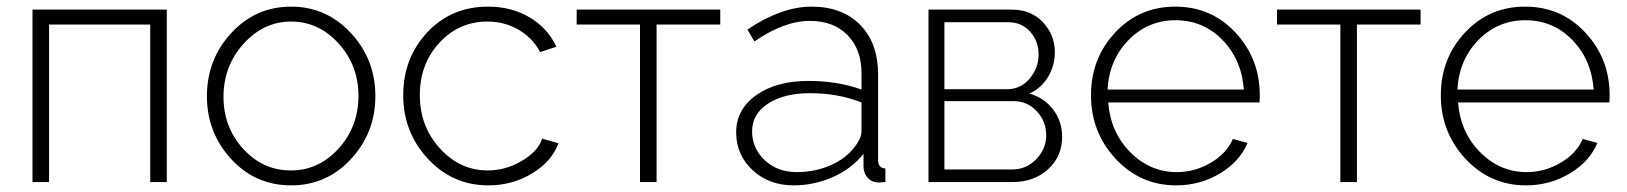

<svg xmlns="http://www.w3.org/2000/svg" viewBox="-20 -549 4906 579"><path d="M78 0V-520H483V0H433V-475H128V0Z M604 -259Q604 -370 677.5 -449.5Q751 -529 858 -529Q964 -529 1038 -449.5Q1112 -370 1112 -259Q1112 -149 1038.5 -69.5Q965 10 858 10Q750 10 677 -69.5Q604 -149 604 -259ZM1061 -260Q1061 -352 1001 -418Q941 -484 858 -484Q775 -484 714.5 -417Q654 -350 654 -257Q654 -165 713.5 -100Q773 -35 857 -35Q941 -35 1001 -101Q1061 -167 1061 -260Z M1453 10Q1345 10 1270.5 -70Q1196 -150 1196 -262Q1196 -374 1268.5 -451.5Q1341 -529 1452 -529Q1522 -529 1576.5 -497Q1631 -465 1658 -408L1609 -392Q1586 -435 1543.5 -459.5Q1501 -484 1450 -484Q1364 -484 1305 -420Q1246 -356 1246 -262Q1246 -168 1306.5 -101.5Q1367 -35 1451 -35Q1505 -35 1554 -64Q1603 -93 1615 -131L1664 -117Q1644 -62 1584.5 -26Q1525 10 1453 10Z M1910 0V-475H1719V-520H2152V-475H1960V0Z M2200 -150Q2200 -219 2260.5 -262Q2321 -305 2418 -305Q2505 -305 2578 -279V-328Q2578 -400 2536 -443Q2494 -486 2422 -486Q2345 -486 2255 -424L2234 -460Q2337 -529 2427 -529Q2520 -529 2574 -474Q2628 -419 2628 -324V-66Q2628 -42 2650 -41V0Q2628 2 2625 1Q2606 -1 2595.5 -14Q2585 -27 2584 -44V-85Q2548 -40 2491.5 -15Q2435 10 2373 10Q2299 10 2249.5 -36Q2200 -82 2200 -150ZM2558 -107Q2578 -132 2578 -154V-240Q2507 -268 2423 -268Q2344 -268 2296 -236.5Q2248 -205 2248 -153Q2248 -102 2286 -66Q2324 -30 2383 -30Q2438 -30 2485.5 -51Q2533 -72 2558 -107Z M2780 0V-520H3031Q3090 -520 3125.5 -481.5Q3161 -443 3161 -392Q3161 -351 3140.5 -317Q3120 -283 3084 -267Q3129 -254 3156 -218.5Q3183 -183 3183 -137Q3183 -77 3140.5 -38.5Q3098 0 3034 0ZM2828 -280H3017Q3058 -280 3085 -312Q3112 -344 3112 -385Q3112 -425 3086.5 -453.5Q3061 -482 3021 -482H2828ZM2828 -38H3033Q3075 -38 3105 -69Q3135 -100 3135 -141Q3135 -183 3106.5 -213.5Q3078 -244 3037 -244H2828Z M3527 10Q3419 10 3344.5 -70Q3270 -150 3270 -262Q3270 -373 3343 -451Q3416 -529 3524 -529Q3633 -529 3706 -450.5Q3779 -372 3779 -262Q3779 -245 3778 -240H3322Q3329 -150 3388.5 -90Q3448 -30 3529 -30Q3583 -30 3631 -58Q3679 -86 3698 -130L3742 -118Q3719 -62 3659 -26Q3599 10 3527 10ZM3320 -279H3731Q3724 -370 3666 -429Q3608 -488 3525 -488Q3442 -488 3383.5 -428.5Q3325 -369 3320 -279Z M4022 0V-475H3831V-520H4264V-475H4072V0Z M4582 10Q4474 10 4399.5 -70Q4325 -150 4325 -262Q4325 -373 4398 -451Q4471 -529 4579 -529Q4688 -529 4761 -450.5Q4834 -372 4834 -262Q4834 -245 4833 -240H4377Q4384 -150 4443.5 -90Q4503 -30 4584 -30Q4638 -30 4686 -58Q4734 -86 4753 -130L4797 -118Q4774 -62 4714 -26Q4654 10 4582 10ZM4375 -279H4786Q4779 -370 4721 -429Q4663 -488 4580 -488Q4497 -488 4438.5 -428.5Q4380 -369 4375 -279Z"/></svg>

Font: Raleway-v4020 Light
Style: Regular
Weight: 300
Designer: Matt McInerney, Pablo Impallari, Rodrigo Fuenzalida
Foundry: Matt McInerney, Pablo Impallari, Rodrigo Fuenzalida
Version: Version 4.020;PS 004.020;hotconv 1.0.88;makeotf.lib2.5.64775